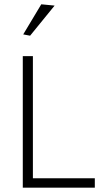

<svg xmlns="http://www.w3.org/2000/svg" viewBox="-20 -873 495 893"><path d="M88 -713 172 -853 234 -847 120 -707ZM86 -612H133V-44H421V0H86Z"/></svg>

Font: Athiti Light
Style: Regular
Weight: 300
Designer: CadsonDemak Team
Foundry: CadsonDemak
Version: Version 1.032